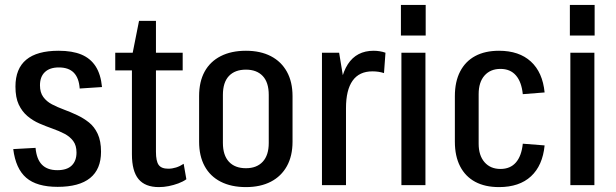

<svg xmlns="http://www.w3.org/2000/svg" viewBox="-20 -755 2512 783"><path d="M215 7Q130 7 87 -30Q44 -67 34 -147L125 -152Q129 -106 151 -83.5Q173 -61 214 -61Q253 -61 272.5 -80Q292 -99 292 -133Q292 -162 278.5 -180Q265 -198 243 -209.5Q221 -221 194 -230.5Q167 -240 140.5 -251.5Q114 -263 92 -281.5Q70 -300 56.5 -328.5Q43 -357 43 -402Q43 -475 87 -511.5Q131 -548 219 -548Q275 -548 312 -532.5Q349 -517 370 -484.5Q391 -452 396 -400L305 -394Q302 -437 281 -458.5Q260 -480 220 -480Q183 -480 163 -461Q143 -442 143 -407Q143 -378 156.5 -359.5Q170 -341 192 -329.5Q214 -318 241 -308Q268 -298 294.5 -285.5Q321 -273 343 -255.5Q365 -238 378.5 -209Q392 -180 392 -136Q392 -65 347.5 -29Q303 7 215 7Z M628 8Q572 8 545 -24.5Q518 -57 518 -126V-524L547 -670H616V-136Q616 -98 627 -82.5Q638 -67 666 -67Q682 -67 698 -72Q714 -77 729 -87L740 -24Q726 -14 707 -7Q688 0 668 4Q648 8 628 8ZM450 -540H725V-468H450Z M983 8Q923 8 880 -14Q837 -36 814.5 -77.5Q792 -119 792 -177V-363Q792 -422 814.5 -463Q837 -504 880 -526Q923 -548 983 -548Q1042 -548 1084.5 -526Q1127 -504 1150 -462.5Q1173 -421 1173 -363V-177Q1173 -119 1150 -77.5Q1127 -36 1084.5 -14Q1042 8 983 8ZM983 -69Q1027 -69 1051.5 -95.5Q1076 -122 1076 -172V-368Q1076 -419 1051.5 -445Q1027 -471 983 -471Q938 -471 913.5 -445Q889 -419 889 -368V-172Q889 -122 913.5 -95.5Q938 -69 983 -69Z M1293 -540H1363L1391 -370V0H1293ZM1363 -333Q1363 -438 1398.5 -493Q1434 -548 1504 -548Q1516 -548 1528.5 -546Q1541 -544 1552 -540L1546 -457Q1524 -464 1499 -464Q1445 -464 1418 -426Q1391 -388 1391 -314Z M1715 -540V0H1617V-540ZM1716 -735V-610H1615V-735Z M2015 8Q1958 8 1918 -13.5Q1878 -35 1856.5 -76.5Q1835 -118 1835 -177V-363Q1835 -422 1856.5 -463.5Q1878 -505 1918 -526.5Q1958 -548 2015 -548Q2097 -548 2145 -504Q2193 -460 2201 -378L2112 -371Q2107 -421 2084 -447.5Q2061 -474 2021 -474Q1980 -474 1956 -447Q1932 -420 1932 -371V-169Q1932 -121 1956 -93.5Q1980 -66 2021 -66Q2061 -66 2084 -92.5Q2107 -119 2112 -169L2201 -162Q2193 -80 2145.5 -36Q2098 8 2015 8Z M2404 -540V0H2306V-540ZM2405 -735V-610H2304V-735Z"/></svg>

Font: Pathway Extreme Condensed Medium
Style: Regular
Weight: 500
Width: 3
Version: Version 1.001;gftools[0.9.26]